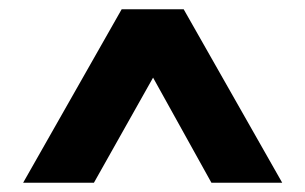

<svg xmlns="http://www.w3.org/2000/svg" viewBox="-20 -770 660 415"><path d="M437 -375 291 -638H331L183 -375H30L243 -750H377L590 -375Z"/></svg>

Font: Unbounded SemiBold
Style: Regular
Weight: 600
Designer: Luke Prowse, Jean-Baptiste Morizot, Fátima Lázaro, Florian Runge
Foundry: NaN
Version: Version 1.700